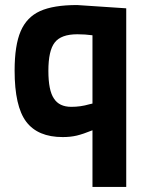

<svg xmlns="http://www.w3.org/2000/svg" viewBox="-20 -532 583 762"><path d="M347 -15V210H481V-499L286 -512Q192 -512 139 -488Q86 -464 62 -408Q38 -352 38 -252Q38 -110 84 -49Q130 12 229 12Q260 12 285 6Q310 0 347 -15ZM263 -108Q215 -108 194 -141Q172 -173 172 -251Q172 -331 197 -363Q222 -396 287 -396Q318 -396 347 -392V-121L334 -118Q300 -108 263 -108Z"/></svg>

Font: Online Auction - Bold
Style: Bold
Weight: 500
Designer: Mohamed Mostafa, the designer of Online Auction
Foundry: Kief Type Foundry
Version: ""